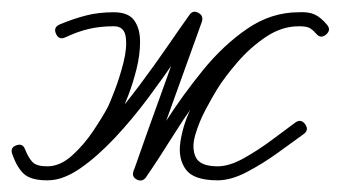

<svg xmlns="http://www.w3.org/2000/svg" viewBox="-32 -297 584 329"><path d="M80 -233Q69 -228 64 -239Q59 -250 70 -255Q94 -265 115.5 -270.5Q137 -276 163 -276Q188 -276 198 -262Q208 -248 208 -225.5Q208 -203 202 -179Q196 -155 188 -134Q180 -113 174 -102Q163 -81 144 -54Q125 -27 101 -7.5Q77 12 49 12Q24 12 10.5 1Q-3 -10 -11 -33Q-15 -44 -4 -48Q7 -52 11 -41Q17 -25 23 -18.5Q29 -12 49 -12Q72 -12 98.5 -32Q125 -52 153 -84Q181 -116 207.5 -151.5Q234 -187 256 -219Q278 -251 293 -272Q299 -280 308 -275Q317 -270 314 -260Q290 -194 266.5 -128Q243 -62 219 4Q218 9 213 9.5Q208 10 204 8Q200 6 197.5 2Q195 -2 198 -7Q222 -42 251.5 -88Q281 -134 316 -177Q351 -220 392 -248Q433 -276 480 -276Q497 -277 507.5 -272Q518 -267 528 -255Q536 -246 527 -238Q518 -230 510 -239Q503 -247 497.5 -249.5Q492 -252 480 -252Q451 -252 424 -234Q397 -216 375 -190.5Q353 -165 340 -144Q332 -131 320.5 -109.5Q309 -88 302.5 -65.5Q296 -43 303.5 -27.5Q311 -12 341 -12Q361 -12 386 -26Q411 -40 435 -58Q459 -76 474 -87Q474 -87 474 -87Q474 -87 474 -87Q484 -94 491 -84Q498 -74 488 -67Q470 -54 444.5 -35.5Q419 -17 391.5 -2.5Q364 12 341 12Q300 12 286.5 -6.5Q273 -25 277 -53Q281 -81 294 -109Q307 -137 319 -156Q336 -182 360.5 -210Q385 -238 416 -257Q447 -276 480 -276Q510 -276 528 -255Q536 -246 527 -238Q518 -230 510 -239Q503 -247 497.5 -250Q492 -253 481 -252Q438 -252 400 -224.5Q362 -197 328.5 -155Q295 -113 267.5 -69Q240 -25 218 7Q212 15 203 11Q193 6 197 -4Q220 -70 244 -136Q268 -202 291 -269Q293 -273 297.5 -273.5Q302 -274 306 -272Q311 -270 313 -266Q315 -262 312 -257Q296 -235 273 -201Q250 -167 222.5 -130Q195 -93 165 -61Q135 -29 105.5 -8.5Q76 12 49 12Q21 12 9 1Q-3 -10 -11 -33Q-15 -44 -4 -48Q7 -52 11 -41Q17 -26 24 -19Q31 -12 49 -12Q71 -12 91.5 -30.5Q112 -49 128 -73Q144 -97 153 -114Q156 -120 164.5 -142Q173 -164 179.5 -189.5Q186 -215 183.5 -233.5Q181 -252 163 -252Q140 -252 120.5 -247.5Q101 -243 80 -233Q80 -233 80 -233Q80 -233 80 -233Z"/></svg>

Font: FRB American Cursive Light
Style: Italic
Weight: 300
Italic angle: -25°
Version: Version 2.0;Modular Font Editor K font №1